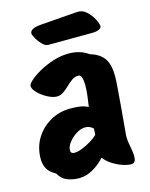

<svg xmlns="http://www.w3.org/2000/svg" viewBox="-117 -843 727 932"><g transform="rotate(-15 246.0 -377.0)"><path d="M164 14Q133 14 105.5 3.5Q78 -7 61 -37Q30 -54 18.5 -75.5Q7 -97 7 -124Q7 -182 34.5 -227Q62 -272 108 -298Q154 -324 209 -324Q232 -324 253.5 -321.5Q275 -319 298 -308Q301 -328 305 -358Q309 -388 309 -414Q309 -437 304.5 -452.5Q300 -468 287 -468Q270 -468 255 -457.5Q240 -447 225.5 -432.5Q211 -418 195.5 -407.5Q180 -397 162 -397Q142 -397 115.5 -411Q89 -425 70 -444.5Q51 -464 51 -479Q51 -489 70 -506Q89 -523 121 -541Q153 -559 192 -571.5Q231 -584 271 -584Q297 -584 322 -577Q347 -570 369 -554Q417 -540 438.5 -509Q460 -478 460 -419Q460 -401 456.5 -356Q453 -311 448 -251.5Q443 -192 437 -128Q436 -104 442.5 -72.5Q449 -41 449 -18Q449 -4 444 5Q439 14 425 14Q407 14 382 5.5Q357 -3 333 -18.5Q309 -34 294 -54Q268 -25 234 -5.5Q200 14 164 14ZM174 -111Q190 -111 213 -120Q236 -129 258 -142.5Q280 -156 293 -169L295 -200Q278 -217 255 -217Q233 -217 210 -202.5Q187 -188 171 -167.5Q155 -147 155 -128Q155 -118 160.5 -114.5Q166 -111 174 -111ZM186 -650Q172 -650 157 -665Q142 -680 131.5 -698.5Q121 -717 121 -725Q121 -735 132.5 -743Q144 -751 177 -754L362 -768Q388 -770 408.5 -751.5Q429 -733 441.5 -709.5Q454 -686 454 -672Q454 -663 441 -657Q428 -651 408 -651Z"/></g></svg>

Font: Protest Riot
Style: Regular
Weight: 400
Designer: Octavio Pardo
Foundry: Ashler Design
Version: Version 2.005; ttfautohint (v1.8.4.7-5d5b)